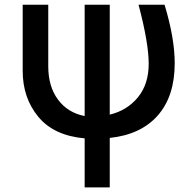

<svg xmlns="http://www.w3.org/2000/svg" viewBox="-20 -571 819 814"><path d="M76.2 -270.5V-550.8H184.6V-290Q184.6 -204.1 226.1 -148.4Q267.6 -92.8 338.9 -79.1V-550.8H445.3V-85Q518.6 -102.5 564.5 -158.2Q610.4 -213.9 610.4 -300.8Q610.4 -388.7 567.4 -550.8H677.7Q720.7 -409.2 720.7 -302.7Q720.7 -163.1 648.9 -81.5Q577.1 0 445.3 13.7V223.6H338.9V15.6Q208 3.9 142.1 -76.2Q76.2 -156.2 76.2 -270.5Z"/></svg>

Font: Gothic A1 SemiBold
Style: Regular
Weight: 600
Version: Version 2.50